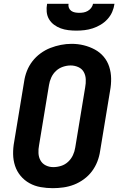

<svg xmlns="http://www.w3.org/2000/svg" viewBox="-20 -975 640 1003"><path d="M256 8Q224 8 192.5 2.5Q161 -3 134 -18Q107 -33 87.5 -56.5Q68 -80 58.5 -109Q49 -138 48.5 -170Q48 -202 54 -234L106 -549Q110 -577 120.5 -604Q131 -631 149 -654.5Q167 -678 191.5 -696Q216 -714 243 -724.5Q270 -735 298 -740.5Q326 -746 354 -746Q387 -746 417.5 -738.5Q448 -731 475 -716.5Q502 -702 521.5 -679Q541 -656 550.5 -626.5Q560 -597 560.5 -565Q561 -533 555 -501L503 -186Q499 -158 488.5 -131Q478 -104 460.5 -80.5Q443 -57 418.5 -39Q394 -21 367 -10.5Q340 0 311.5 4Q283 8 256 8ZM258 -102Q279 -102 299.5 -108.5Q320 -115 336 -130Q352 -145 361 -164.5Q370 -184 373 -204L425 -519Q429 -540 428 -561Q427 -582 417.5 -599Q408 -616 389 -624.5Q370 -633 349 -633Q329 -633 308.5 -626Q288 -619 272.5 -604.5Q257 -590 248 -570.5Q239 -551 236 -531L184 -216Q180 -196 181 -175Q182 -154 191.5 -137Q201 -120 219 -111Q237 -102 258 -102ZM379 -815Q358 -815 337 -817.5Q316 -820 297 -827Q278 -834 262 -846Q246 -858 236 -875Q226 -892 224 -913Q222 -934 226 -955H338Q336 -944 340 -934Q344 -924 352.5 -918Q361 -912 372 -910Q383 -908 394 -908Q406 -908 417 -910Q428 -912 438.5 -918Q449 -924 456.5 -934Q464 -944 466 -955H578Q575 -933 566 -912.5Q557 -892 541.5 -875Q526 -858 506 -846Q486 -834 464.5 -827Q443 -820 421.5 -817.5Q400 -815 379 -815Z"/></svg>

Font: Iosevka Curly XBdExObl
Style: Regular
Weight: 800
Width: 7
Italic angle: -9°
Monospace: yes
Designer: Belleve Invis
Foundry: Belleve Invis
Version: Version 11.1.0; ttfautohint (v1.8.3)